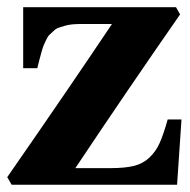

<svg xmlns="http://www.w3.org/2000/svg" viewBox="-21 -510 524 530"><path d="M-1 -21Q166.5 -262.2 288.1 -443.8H206.1Q191.9 -443.8 180.2 -442.9Q168.5 -441.9 158.4 -439Q148.4 -436 141.1 -433.6Q133.8 -431.2 127 -424.6Q120.1 -418 115.7 -414.1Q111.3 -410.2 106.7 -400.4Q102.1 -390.6 99.6 -385Q97.2 -379.4 93.5 -366Q89.8 -352.5 87.9 -345.5Q85.9 -338.4 82 -321.8H43V-490.2H464.8L476.1 -470.2Q333 -264.6 187 -45.9H284.2Q323.7 -45.9 348.6 -52Q373.5 -58.1 391.4 -75Q409.2 -91.8 419.7 -115.2Q430.2 -138.7 441.9 -180.2H480L467.8 0H11.2Z"/></svg>

Font: Linguistics Pro
Style: Bold
Weight: 700
Designer: Stefan Peev, Context Ltd
Foundry: Stefan Peev, Context Ltd
Version: Version 001.000